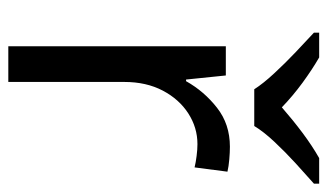

<svg xmlns="http://www.w3.org/2000/svg" viewBox="-183 -605 788 462"><g transform="rotate(90 211.0 -374.0)"><path d="M333 -533.2Q347.2 -533.2 363.8 -531.7Q380.4 -530.3 393.1 -527.3L382.8 -448.2Q370.6 -451.2 355.2 -453.1Q339.8 -455.1 326.7 -455.1Q287.1 -455.1 252.9 -433.1Q218.8 -411.1 198 -371.6Q177.2 -332 177.2 -279.3V0H91.3V-523.4H161.6L171.4 -427.7H175.3Q199.7 -471.2 239.3 -502.2Q278.8 -533.2 333 -533.2ZM283.2 -591.8H194.8Q180.7 -613.8 156.2 -640.1Q131.8 -666.5 105.2 -691.7Q78.6 -716.8 58.6 -735.4V-748H118.2Q147 -731.4 179 -708Q210.9 -684.6 238.3 -658.2Q268.6 -684.6 299.8 -708Q331.1 -731.4 360.4 -748H421.9V-735.4Q400.9 -716.8 373.3 -691.7Q345.7 -666.5 321 -640.1Q296.4 -613.8 283.2 -591.8Z"/></g></svg>

Font: Lunasima
Style: Regular
Weight: 400
Designer: The DocRepair Project, Monotype Design Team
Foundry: Google
Version: Version 2.009